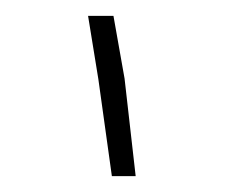

<svg xmlns="http://www.w3.org/2000/svg" viewBox="-20 -757 285 242"><path d="M121 -535 104 -657 91 -737H123L137 -658L151 -535Z"/></svg>

Font: Freesentation 1 Thin
Style: Regular
Weight: 250
Designer: glyphs from Roboto by Christian Robertson / Hangul glyphs from Noto Sans CJK(Source Han Sans) by Jang Soo-young and Kang
Foundry: PT&
Version: Version 2.001